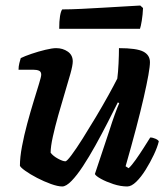

<svg xmlns="http://www.w3.org/2000/svg" viewBox="-20 -674 609 694"><path d="M205 0Q189 0 164 -9Q139 -18 114 -31Q89 -44 71.5 -56.5Q54 -69 52 -75Q52 -105 59.5 -145Q67 -185 78.5 -227.5Q90 -270 101.5 -307.5Q113 -345 121 -371Q129 -397 129 -404Q129 -415 121 -418.5Q113 -422 100 -422H47Q47 -434 50 -446Q53 -458 55 -464Q69 -471 94 -479.5Q119 -488 144 -494Q169 -500 183 -500Q207 -500 225 -487.5Q243 -475 243 -452Q243 -438 234.5 -407.5Q226 -377 214 -337.5Q202 -298 190.5 -257Q179 -216 171 -180Q163 -144 163 -122Q172 -110 189.5 -100.5Q207 -91 216 -91Q221 -90 238.5 -113.5Q256 -137 279 -173.5Q302 -210 326.5 -251Q351 -292 371.5 -329Q392 -366 404 -390Q407 -413 408.5 -444.5Q410 -476 410 -500Q474 -500 498 -487.5Q522 -475 522 -449Q522 -420 499.5 -321.5Q477 -223 434 -73L445 -66Q456 -76 470.5 -96.5Q485 -117 499 -139Q513 -161 523 -177Q532 -177 542 -172.5Q552 -168 554 -163Q549 -142 536 -114.5Q523 -87 506.5 -60.5Q490 -34 472.5 -17Q455 0 440 0Q416 0 390 -8.5Q364 -17 345 -27.5Q326 -38 323 -45L375 -201Q385 -233 395 -260.5Q405 -288 411 -301L406 -304Q389 -270 368 -229Q347 -188 324.5 -147.5Q302 -107 280 -73.5Q258 -40 238.5 -20Q219 0 205 0ZM194 -570Q194 -598 197 -616Q200 -634 205 -640Q235 -640 275.5 -642Q316 -644 358 -646.5Q400 -649 434.5 -651Q469 -653 487 -654L497 -645Q496 -621 492.5 -599.5Q489 -578 486 -570Z"/></svg>

Font: Texturina
Style: Bold Italic
Weight: 700
Italic angle: -11°
Designer: Guillermo Torres Carreño
Foundry: Omnibus-Type
Version: Version 1.002; ttfautohint (v1.8.3)